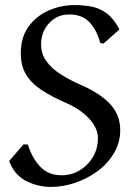

<svg xmlns="http://www.w3.org/2000/svg" viewBox="-20 -722 524 757"><path d="M451 -606 388 -550 375 -553Q362 -603 333 -634Q304 -665 253 -665Q205 -665 173.5 -630.5Q142 -596 142 -547Q142 -508 164 -479Q186 -450 221 -428Q256 -406 295 -389Q374 -355 414 -312Q454 -269 454 -209Q454 -160 429.5 -118.5Q405 -77 365 -47.5Q325 -18 277 -1.5Q229 15 181 15Q129 15 83 -8.5Q37 -32 16 -87L73 -153L90 -152Q106 -100 138 -65.5Q170 -31 223 -31Q262 -31 294.5 -50.5Q327 -70 346.5 -103Q366 -136 366 -178Q366 -206 348.5 -232.5Q331 -259 303 -280Q275 -301 245 -314Q185 -340 144 -367Q103 -394 82.5 -428.5Q62 -463 62 -512Q62 -575 92.5 -617Q123 -659 171.5 -680.5Q220 -702 274 -702Q311 -702 343 -695.5Q375 -689 402 -668.5Q429 -648 451 -606Z"/></svg>

Font: Aref Ruqaa Ink
Style: Regular
Weight: 400
Designer: Abdullah Aref
Version: Version 1.005